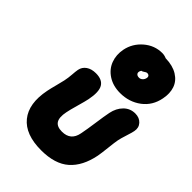

<svg xmlns="http://www.w3.org/2000/svg" viewBox="-278 -1172 1218 1218"><g transform="rotate(45 331.0 -563.0)"><path d="M425.8 -684.1Q362.8 -684.1 317.1 -713.4Q271.5 -742.7 253.4 -790.5Q235.4 -838.4 246.1 -893.1Q259.8 -960.9 313.5 -1007.1Q367.2 -1053.2 436 -1053.2Q455.1 -1053.2 474.1 -1044.9Q539.1 -1043.5 581.3 -1017.3Q623.5 -991.2 638.2 -948.7Q652.8 -906.2 642.1 -853Q627 -774.4 566.7 -729.2Q506.3 -684.1 425.8 -684.1ZM415 -866.2Q412.1 -853.5 419.4 -845.7Q426.8 -837.9 441.9 -837.9Q454.6 -837.9 464.8 -847.4Q475.1 -856.9 478 -871.1Q480.5 -882.3 474.9 -889.2Q469.2 -896 457 -896Q450.7 -896 439.7 -887.9Q428.7 -879.9 421.9 -879.9Q417 -873.5 415 -866.2ZM328.1 -73.2Q186 -73.2 123.5 -150.4Q61 -227.5 88.9 -367.2Q93.8 -392.1 105.2 -434.8Q116.7 -477.5 119.1 -491.2Q125.5 -522 127.4 -551Q129.4 -580.1 132.8 -599.1Q138.7 -629.4 164.1 -647.2Q189.5 -665 229 -665Q286.1 -665 306.9 -629.9Q327.6 -594.7 312 -516.1Q307.6 -493.7 291.5 -437.3Q275.4 -380.9 271 -356.9Q259.8 -302.2 276.1 -276.1Q292.5 -250 337.9 -250Q416.5 -250 431.2 -328.1Q440.4 -374 449.7 -441.2Q459 -508.3 466.8 -546.9Q477.1 -597.7 508.8 -629.4Q540.5 -661.1 585.9 -661.1Q623.5 -661.1 645.5 -637Q667.5 -612.8 660.2 -577.1Q656.7 -559.6 644.3 -521Q631.8 -482.4 627.9 -461.9Q623.5 -439.5 617.7 -385.3Q611.8 -331.1 606.9 -304.2Q584.5 -190.4 518.1 -131.8Q451.7 -73.2 328.1 -73.2Z"/></g></svg>

Font: Shantell Sans Irregular Bouncy
Style: Italic
Weight: 800
Italic angle: -11.31°
Designer: Stephen Nixon, Anya Danilova, Shantell Martin
Foundry: Arrow Type
Version: Version 1.006;[9816181b4]